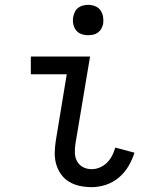

<svg xmlns="http://www.w3.org/2000/svg" viewBox="-20 -763 640 791"><path d="M358 8Q333 8 309 3Q285 -2 265 -14Q245 -26 231.5 -45Q218 -64 211.5 -86.5Q205 -109 205.5 -134Q206 -159 210 -184L255 -457H107V-530H351L291 -172Q288 -153 288.5 -133.5Q289 -114 297.5 -98.5Q306 -83 322 -74.5Q338 -66 358 -66Q374 -66 391 -73Q408 -80 421 -93Q434 -106 442 -122Q450 -138 455 -155L534 -134Q525 -105 509 -78Q493 -51 469 -31Q445 -11 416 -1.5Q387 8 358 8ZM343 -618Q328 -618 314.5 -623Q301 -628 292.5 -639.5Q284 -651 281.5 -665.5Q279 -680 282 -695Q284 -705 289 -715Q294 -725 303 -731.5Q312 -738 322.5 -740.5Q333 -743 343 -743Q358 -743 372 -737.5Q386 -732 394 -720.5Q402 -709 404.5 -694.5Q407 -680 405 -665Q403 -655 397.5 -645Q392 -635 383 -628.5Q374 -622 363.5 -620Q353 -618 343 -618Z"/></svg>

Font: Iosevka Slab Extended
Style: Italic
Weight: 400
Width: 7
Italic angle: -9°
Monospace: yes
Designer: Belleve Invis
Foundry: Belleve Invis
Version: Version 11.1.0; ttfautohint (v1.8.3)